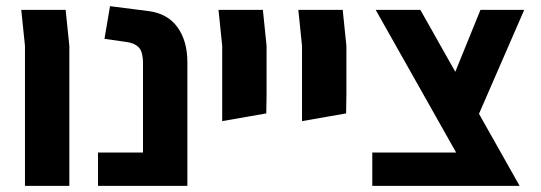

<svg xmlns="http://www.w3.org/2000/svg" viewBox="-20 -603 1757 623"><path d="M61 0V-454L49 -571H193L205 -454V0Z M298 0V-108H444V-397Q444 -436 429.5 -450Q415 -464 389 -467L319 -477L337 -583L462 -567Q524 -559 556 -514.5Q588 -470 588 -401V0Z M701 -210V-298V-454L689 -571H833L845 -454V-298L844 -235Z M960 -210V-298V-454L948 -571H1092L1104 -454V-298L1103 -235Z M1521 0 1199 -571H1344L1666 0ZM1188 0V-108H1588L1629 0ZM1530 -224 1448 -347 1539 -571H1681Z"/></svg>

Font: Assistant ExtraLight
Style: Bold
Weight: 700
Version: Version 3.000